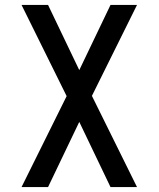

<svg xmlns="http://www.w3.org/2000/svg" viewBox="-20 -540 640 775"><path d="M67 215 249 -152 67 -520H174L300 -257L426 -520H533L351 -153L533 215H426L300 -48L174 215Z"/></svg>

Font: Iosevka Fixed Medium Extended
Style: Regular
Weight: 500
Width: 7
Monospace: yes
Designer: Belleve Invis
Foundry: Belleve Invis
Version: Version 24.1.1; ttfautohint (v1.8.4)